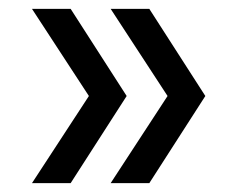

<svg xmlns="http://www.w3.org/2000/svg" viewBox="-20 -481 533 432"><path d="M52 -69 180 -265 52 -461H139L265 -265L139 -69ZM229 -69 357 -265 229 -461H316L442 -265L316 -69Z"/></svg>

Font: Elaine Sans
Style: Regular
Weight: 400
Designer: Wei Huang
Foundry: Wei Huang
Version: Version 2.001;December 24, 2019;FontCreator 12.0.0.2547 64-b